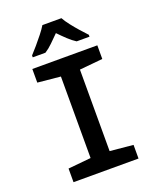

<svg xmlns="http://www.w3.org/2000/svg" viewBox="-168 -1038 936 1138"><g transform="rotate(-20 300.0 -469.0)"><path d="M95 0V-86L239 -100V-614L95 -628V-714H505V-628L359 -614V-100L505 -86V0ZM121 -790Q139 -809 161.5 -835.5Q184 -862 205.5 -889Q227 -916 240 -938H360Q372 -916 393 -889Q414 -862 437 -836Q460 -810 479 -790V-778H398Q374 -793 349 -816.5Q324 -840 299 -866Q273 -840 249 -816.5Q225 -793 201 -778H121Z"/></g></svg>

Font: Noto Sans Mono SemiBold
Style: Regular
Weight: 600
Designer: Monotype Design Team
Foundry: Monotype Imaging Inc.
Version: Version 2.014; ttfautohint (v1.8.4.7-5d5b)